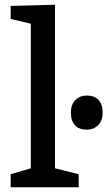

<svg xmlns="http://www.w3.org/2000/svg" viewBox="-20 -790 463 810"><path d="M312 -55V0H25V-55L110 -80V-690L25 -710V-765L212 -770V-80ZM279 -315Q279 -349 298 -368Q317 -387 346 -387Q378 -387 395.5 -368.5Q413 -350 413 -315Q413 -281 394 -262Q375 -243 346 -243Q314 -243 296.5 -261.5Q279 -280 279 -315Z"/></svg>

Font: Bitter
Style: Regular
Weight: 400
Designer: Sol Matas
Foundry: Sol Matas
Version: Version 1.300;PS 001.300;hotconv 1.0.70;makeotf.lib2.5.58329